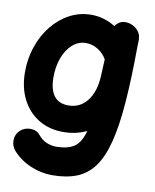

<svg xmlns="http://www.w3.org/2000/svg" viewBox="-92 -633 799 991"><g transform="rotate(10 307.0 -137.5)"><path d="M484.9 -556.2Q488.8 -556.2 493.2 -555.7Q495.6 -555.7 498.5 -555.2Q509.3 -553.7 519.5 -549.3Q540 -540.5 553.5 -524.2Q566.9 -507.8 568.4 -487.8Q569.8 -480 569.3 -471.7L568.4 -447.3Q567.4 -273.4 557.6 -147.9Q547.9 -22.5 526.1 61.8Q504.4 146 468 195.6Q431.6 245.1 377.4 266.4Q323.2 287.6 248.5 287.6Q193.8 287.6 138.2 264.9Q82.5 242.2 42.5 198.2Q22 175.3 22.5 144.5Q22.9 113.8 43.9 93.3Q66.9 71.3 99.1 71.5Q131.3 71.8 149.4 94.2Q169.9 119.1 195.1 129.2Q220.2 139.2 244.1 139.2Q301.8 139.2 336.4 117.9Q371.1 96.7 389.6 31.2Q333 58.1 267.1 58.1Q193.4 58.1 137.9 24.4Q82.5 -9.3 51.3 -69.8Q20 -130.4 19.5 -210.9Q19 -282.2 40.8 -345.9Q62.5 -409.7 101.8 -458.5Q141.1 -507.3 193.6 -535.2Q246.1 -563 306.6 -563Q373.5 -563 432.1 -526.4Q438 -535.2 446.8 -542Q463.4 -556.2 484.9 -556.2ZM269.5 -81.5Q331.1 -81.5 368.7 -130.6Q406.2 -179.7 409.7 -263.7L413.6 -348.6Q395.5 -378.9 366.7 -396.7Q337.9 -414.6 305.2 -414.6Q264.6 -414.6 233.6 -387Q202.6 -359.4 185.5 -313Q168.5 -266.6 168.9 -209Q169.4 -147 194.3 -114.3Q219.2 -81.5 269.5 -81.5Z"/></g></svg>

Font: Mikhak ExtraBold
Style: Regular
Weight: 800
Designer: Amin Abedi
Version: Version 3.3